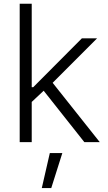

<svg xmlns="http://www.w3.org/2000/svg" viewBox="-20 -747 565 1009"><path d="M83.5 0H146.7V-211.3L209.5 -270.2L423.3 0H504.3L256.7 -311.8L490.1 -545.5H410.2L154.5 -288.7H146.7V-727.3H83.5ZM199.6 241.5H249.3L307.5 57.5H241.8Z"/></svg>

Font: Karasuma Gothic
Style: Light
Weight: 300
Designer: Rasmus Andersson / Ryoko Nishizuka
Foundry: rsms
Version: Version 1.00